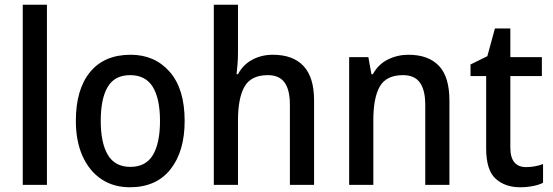

<svg xmlns="http://www.w3.org/2000/svg" viewBox="-20 -780 2333 810"><path d="M178 0H76V-760H178Z M759 -270Q759 -141 699 -65.5Q639 10 528 10Q459 10 408 -24Q357 -58 328.5 -121Q300 -184 300 -270Q300 -403 360 -476Q420 -549 531 -549Q633 -549 696 -477Q759 -405 759 -270ZM405 -270Q405 -177 435 -126.5Q465 -76 530 -76Q595 -76 625 -126Q655 -176 655 -270Q655 -364 624.5 -413.5Q594 -463 529 -463Q464 -463 434.5 -413.5Q405 -364 405 -270Z M984 -557Q984 -533 982 -508.5Q980 -484 978 -467H984Q1006 -508 1045 -528.5Q1084 -549 1131 -549Q1216 -549 1260.5 -501.5Q1305 -454 1305 -356V0H1203V-338Q1203 -401 1180.5 -432Q1158 -463 1110 -463Q1039 -463 1011.5 -414.5Q984 -366 984 -272V0H882V-760H984Z M1703 -549Q1787 -549 1831.5 -502.5Q1876 -456 1876 -356V0H1774V-338Q1774 -400 1751.5 -431.5Q1729 -463 1680 -463Q1610 -463 1582.5 -415.5Q1555 -368 1555 -273V0H1453V-539H1534L1547 -467H1553Q1576 -509 1616.5 -529Q1657 -549 1703 -549Z M2200 -75Q2218 -75 2237 -78.5Q2256 -82 2271 -88V-9Q2254 0 2228 5Q2202 10 2174 10Q2111 10 2071 -26Q2031 -62 2031 -154V-459H1965V-508L2036 -543L2068 -660H2133V-539H2266V-459H2133V-157Q2133 -75 2200 -75Z"/></svg>

Font: Noto Sans Gujarati UI SemiCondensed Medium
Style: Regular
Weight: 500
Width: 4
Designer: Jelle Bosma - Monotype Design Team, Universal Thirst
Foundry: Monotype Imaging Inc.
Version: Version 2.106; ttfautohint (v1.8.4.7-5d5b)